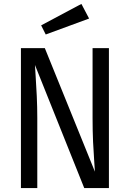

<svg xmlns="http://www.w3.org/2000/svg" viewBox="-20 -949 655 969"><path d="M405.1 0 156.4 -621Q156.9 -605.6 160 -562.8Q163.1 -520 165.6 -464.4Q168.2 -408.7 168.2 -353.8V0H85.6V-706.2H206.2L459 -82.6Q458.5 -97.4 455.4 -137.2Q452.3 -176.9 449.7 -233.1Q447.2 -289.2 447.2 -352.8V-706.2H529.7V0ZM390.8 -929.2 429.7 -855.4 210.8 -774.9 187.7 -821Z"/></svg>

Font: FiraCode Nerd Font
Style: Regular
Weight: 400
Designer: Carrois Corporate, Edenspiekermann AG, Nikita Prokopov
Foundry: Carrois Corporate, Edenspiekermann AG, Nikita Prokopov
Version: Version 6.002;Nerd Fonts 2.2.2